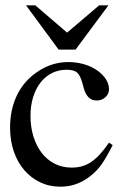

<svg xmlns="http://www.w3.org/2000/svg" viewBox="-20 -694 463 724"><path d="M265 -507H201L78 -674H113L233 -571L354 -674H389ZM405 -147Q381 -100 363.5 -75Q346 -50 323 -32Q272 10 208 10Q166 10 131.5 -6.5Q97 -23 71.5 -52.5Q46 -82 32 -123Q18 -164 18 -212Q18 -275 39.5 -325Q61 -375 102 -409Q164 -460 237 -460Q268 -460 296 -452Q324 -444 345 -429.5Q366 -415 378.5 -396.5Q391 -378 391 -357Q391 -340 377.5 -327.5Q364 -315 344 -315Q309 -315 296 -361L290 -383Q282 -411 270 -421Q258 -431 231 -431Q201 -431 176 -418.5Q151 -406 133 -383Q115 -360 105 -328Q95 -296 95 -257Q95 -214 106.5 -178Q118 -142 138 -116.5Q158 -91 186.5 -76.5Q215 -62 250 -62Q271 -62 289 -67Q307 -72 323.5 -83Q340 -94 356.5 -112Q373 -130 391 -156Z"/></svg>

Font: STIXGeneralUnicodeRegular
Style: Regular
Weight: 400
Designer: MicroPress Inc., with final additions and corrections provided by Coen Hoffman, Elsevier (retired)
Version: Version 1.1.0